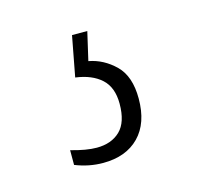

<svg xmlns="http://www.w3.org/2000/svg" viewBox="-50 -62 355 340"><g transform="rotate(-15 127.0 107.5)"><path d="M102 224Q76 224 51 214V187Q79 195 98 195Q125 195 141 179.5Q157 164 157 130Q157 100 140 84.5Q123 69 93 65L107 -9H135L123 43Q150 48 171 68.5Q192 89 192 130Q192 175 168 199.5Q144 224 102 224Z"/></g></svg>

Font: Noto Serif Ethiopic ExtraCondensed ExtraLight
Style: Regular
Weight: 200
Width: 2
Designer: Monotype Design Team
Foundry: Monotype Imaging Inc.
Version: Version 2.102; ttfautohint (v1.8.4.7-5d5b)